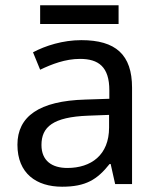

<svg xmlns="http://www.w3.org/2000/svg" viewBox="-20 -697 601 727"><path d="M429 -677H132V-606H429ZM288 -545C218 -545 152 -524 105 -499L132 -433C176 -454 227 -474 283 -474C353 -474 394 -444 394 -355V-323L303 -320C128 -315 46 -256 46 -149C46 -40 118 10 215 10C305 10 348 -17 395 -76H399L416 0H480V-365C480 -490 418 -545 288 -545ZM314 -259 393 -262V-214C393 -110 325 -61 235 -61C177 -61 137 -88 137 -148C137 -216 180 -254 314 -259Z"/></svg>

Font: Noto Sans Psalter Pahlavi
Style: Regular
Weight: 400
Designer: Monotype Design Team
Foundry: Monotype Imaging Inc.
Version: Version 2.002